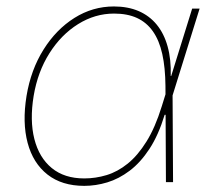

<svg xmlns="http://www.w3.org/2000/svg" viewBox="-20 -573 658 604"><path d="M245.1 11.7Q174.8 11.7 129.4 -23.9Q84 -59.6 66.9 -123.5Q49.8 -187.5 63.5 -271.5Q77.1 -353.5 116.9 -417Q156.7 -480.5 214.1 -516.6Q271.5 -552.7 338.4 -552.7Q382.3 -552.7 416.3 -538.1Q450.2 -523.4 473.1 -495.4Q496.1 -467.3 507.3 -426.8Q518.6 -386.2 517.1 -334H522.9V-274.4L524.4 0H502L500.5 -302.7Q500 -360.4 490.5 -403.1Q481 -445.8 461.2 -474.1Q441.4 -502.4 411.1 -516.4Q380.9 -530.3 338.9 -530.3Q278.8 -530.3 225.6 -497.1Q172.4 -463.9 135.5 -405.5Q98.6 -347.2 85.9 -271.5Q73.2 -194.3 88.1 -135.7Q103 -77.1 142.8 -44.4Q182.6 -11.7 245.1 -11.7Q280.8 -11.7 315.4 -22.2Q350.1 -32.7 381.8 -58.3Q413.6 -84 440.9 -127.9Q468.3 -171.9 488.8 -238.3L584.5 -545.9H607.9L522.5 -271.5L503.9 -211.9H498Q478.5 -147.9 450.2 -104.7Q421.9 -61.5 387.9 -35.9Q354 -10.3 317.6 0.7Q281.2 11.7 245.1 11.7Z"/></svg>

Font: Inter Thin
Style: Italic
Weight: 250
Italic angle: -9.3988°
Designer: Rasmus Andersson
Foundry: rsms
Version: Version 4.001;git-66647c0bb